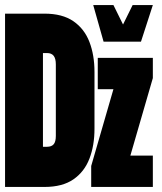

<svg xmlns="http://www.w3.org/2000/svg" viewBox="-20 -740 640 760"><path d="M0 0V-686H156Q227 -686 270.5 -656Q314 -626 334 -574Q354 -522 354 -455V-230Q354 -164 334 -112Q314 -60 270.5 -30Q227 0 156 0ZM150 -159H166Q184 -159 192.5 -169Q201 -179 201 -202V-485Q201 -508 192.5 -519Q184 -530 166 -530H150ZM341 0V-83L429 -387H367V-511H585V-431L496 -124H585V0ZM390 -575 349 -720H429L467 -643L505 -720H585L538 -575Z"/></svg>

Font: Chivo Mono Black
Style: Regular
Weight: 900
Designer: Hector Gatti
Foundry: Omnibus-Type
Version: Version 1.008